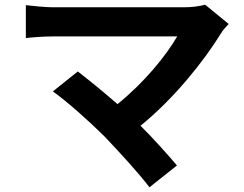

<svg xmlns="http://www.w3.org/2000/svg" viewBox="-20 -732 1040 817"><path d="M953 -630 853 -712C827 -705 796 -701 760 -701H205C174 -701 115 -707 90 -710V-570C112 -573 166 -577 205 -577H734C686 -494 593 -380 480 -289C416 -345 351 -397 311 -428L205 -343C265 -301 366 -210 425 -151C489 -84 574 9 616 65L733 -28C693 -75 635 -140 578 -197C719 -311 847 -471 919 -588C926 -601 938 -614 953 -630Z"/></svg>

Font: Spoqa Han Sans Neo Bold
Style: Bold
Weight: 700
Designer: [Spoqa Han Sans Neo] Dong-huui Kim  Younghwa Kang  Yujin Lee  [Noto Sans] Ryoko NISHIZUKA  (kana & ideographs); Paul D. 
Foundry: Spoqa (http://www.spoqa-han-sans.com)
Version: Version 1.100;hotconv 1.0.109;makeotfexe 2.5.65596